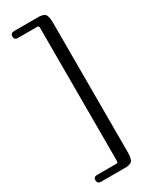

<svg xmlns="http://www.w3.org/2000/svg" viewBox="-241 -777 822 1044"><g transform="rotate(-30 170.0 -255.0)"><path d="M57 218Q34 218 34 196Q34 175 57 175H178Q188 175 188 163V-673Q188 -685 178 -685H57Q34 -685 34 -706Q34 -728 57 -728H201Q238 -729 250.5 -716.5Q263 -704 263 -661V151Q263 194 250.5 206.5Q238 219 201 218Z"/></g></svg>

Font: Alice
Style: Regular
Weight: 400
Designer: Ksenia Yerulevich
Foundry: Cyreal (http://www.cyreal.org/)
Version: Version 2.003; ttfautohint (v1.8.3)